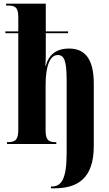

<svg xmlns="http://www.w3.org/2000/svg" viewBox="-20 -780 592 1040"><path d="M256 240H274C398 240 488 189 488 11V-326C488 -459 442 -517 354 -517C282 -517 243 -481 228 -423H226C228 -451 228 -479 228 -507V-600H349V-610H228V-760H13V-750H25C67 -750 79 -735 79 -685V-610H9V-600H79V-79C79 -25 66 -10 21 -10H18V0H285V-10H281C239 -10 227 -25 227 -76V-318C227 -427 252 -482 293 -482C329 -482 341 -447 341 -344V49C341 189 313 230 261 230H256Z"/></svg>

Font: Noto Serif Display ExtraCondensed ExtraBold
Style: Regular
Weight: 800
Width: 2
Designer: Monotype Design Team
Foundry: Monotype Imaging Inc.
Version: Version 2.009